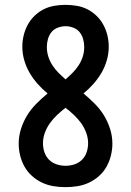

<svg xmlns="http://www.w3.org/2000/svg" viewBox="-20 -763 540 791"><path d="M250 8Q225 8 200.5 4Q176 0 153.5 -10.5Q131 -21 112 -38Q93 -55 81 -76.5Q69 -98 63 -122.5Q57 -147 57 -171Q57 -202 66.5 -232Q76 -262 92 -288Q108 -314 130 -336Q152 -358 176 -378Q154 -396 135 -417.5Q116 -439 102 -463Q88 -487 80 -514.5Q72 -542 72 -571Q72 -594 77.5 -617Q83 -640 94 -660.5Q105 -681 122 -697.5Q139 -714 159.5 -724.5Q180 -735 203.5 -739Q227 -743 250 -743Q273 -743 296.5 -739Q320 -735 340.5 -724.5Q361 -714 378 -697.5Q395 -681 406 -660.5Q417 -640 422.5 -617Q428 -594 428 -571Q428 -542 420 -514.5Q412 -487 398 -463Q384 -439 365 -417.5Q346 -396 324 -378Q348 -358 370 -336Q392 -314 408 -288Q424 -262 433.5 -232Q443 -202 443 -171Q443 -147 437 -122.5Q431 -98 419 -76.5Q407 -55 388 -38Q369 -21 346.5 -10.5Q324 0 299.5 4Q275 8 250 8ZM250 -436Q265 -449 279 -463Q293 -477 304 -494Q315 -511 321 -530Q327 -549 327 -569Q327 -586 322.5 -602Q318 -618 308 -630.5Q298 -643 282 -649Q266 -655 250 -655Q234 -655 218 -649Q202 -643 192 -630.5Q182 -618 177.5 -602Q173 -586 173 -569Q173 -549 179 -530Q185 -511 196 -494Q207 -477 221 -463Q235 -449 250 -436ZM250 -80Q269 -80 287 -86Q305 -92 318 -105Q331 -118 337 -136Q343 -154 343 -173Q343 -195 335 -216.5Q327 -238 314 -256Q301 -274 284.5 -289.5Q268 -305 250 -319Q232 -305 215.5 -289.5Q199 -274 186 -256Q173 -238 165 -216.5Q157 -195 157 -173Q157 -154 163 -136Q169 -118 182 -105Q195 -92 213 -86Q231 -80 250 -80Z"/></svg>

Font: Iosevka Curly Slab Semibold
Style: Regular
Weight: 600
Monospace: yes
Designer: Belleve Invis
Foundry: Belleve Invis
Version: Version 22.1.2; ttfautohint (v1.8.4)